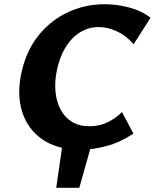

<svg xmlns="http://www.w3.org/2000/svg" viewBox="-20 -693 732 908"><path d="M246 195 278 -28H418L355 195ZM361 15Q250 15 179.5 -34.5Q109 -84 84 -167Q59 -250 82 -352Q105 -455 163 -526.5Q221 -598 302 -635.5Q383 -673 475 -673Q532 -673 591 -657.5Q650 -642 692 -609L612 -484Q576 -525 532.5 -545Q489 -565 448 -565Q397 -565 356 -538.5Q315 -512 287.5 -465Q260 -418 248 -356Q238 -305 242.5 -258.5Q247 -212 266.5 -175Q286 -138 320 -117Q354 -96 403 -96Q451 -96 489.5 -115Q528 -134 557 -163L611 -61Q547 -19 482.5 -2Q418 15 361 15Z"/></svg>

Font: Ysabeau Office ExtraBold
Style: Italic
Weight: 800
Italic angle: -12°
Designer: Christian Thalmann (Catharsis Fonts)
Version: Version 2.001;gftools[0.9.30]; featfreeze: tnum,lnum,ss02